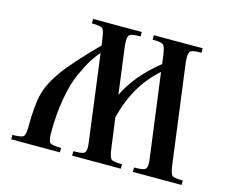

<svg xmlns="http://www.w3.org/2000/svg" viewBox="-98 -839 1173 978"><g transform="rotate(15 488.0 -350.0)"><path d="M539.1 -85.9 517.6 -245.1C546.2 -363 601.2 -457.7 682.6 -529.3L741.2 -85.9C742.5 -78.8 743.2 -69.7 743.2 -58.6C743.2 -43 738.8 -33.2 730 -29.3C721.2 -25.4 703.1 -23.4 675.8 -23.4V0H932.6V-23.4C901.4 -23.4 882.5 -26.5 876 -32.7C869.5 -38.9 864.3 -56.6 860.4 -85.9L791 -613.3C790.4 -619.1 790 -626.6 790 -635.7C790 -654 794.1 -665.4 802.2 -669.9C810.4 -674.5 828.5 -676.8 856.4 -676.8V-700.2H598.6V-676.8C629.9 -676.8 648.9 -673.5 655.8 -667C662.6 -660.5 668 -642.6 671.9 -613.3L677.7 -569.3C597.7 -505.5 539.4 -435.9 502.9 -360.4L469.7 -613.3C469.1 -619.1 468.8 -626.6 468.8 -635.7C468.8 -654 472.8 -665.4 481 -669.9C489.1 -674.5 507.2 -676.8 535.2 -676.8V-700.2H278.3V-676.8C308.9 -676.8 327.6 -673.7 334.5 -667.5C341.3 -661.3 346.7 -643.2 350.6 -613.3L355.5 -581.1C275.4 -500.3 218.4 -436.5 184.6 -389.6C150.7 -342.8 128.6 -299 118.2 -258.3C107.7 -217.6 102.5 -160.2 102.5 -85.9C102.5 -57.3 99.1 -39.7 92.3 -33.2C85.4 -26.7 66.1 -23.4 34.2 -23.4V0H291V-23.4C259.1 -23.4 239.6 -26.7 232.4 -33.2C225.3 -39.7 221.7 -57.3 221.7 -85.9C221.7 -151 226.6 -211.1 236.3 -266.1C246.1 -321.1 259.1 -366.7 275.4 -402.8C291.7 -439 306.5 -467.6 319.8 -488.8C333.2 -509.9 346.7 -527.7 360.4 -542L419.9 -85.9C421.2 -78.8 421.9 -69.7 421.9 -58.6C421.9 -43 417.5 -33.2 408.7 -29.3C399.9 -25.4 382.2 -23.4 355.5 -23.4V0H612.3V-23.4C581.1 -23.4 562 -26.5 555.2 -32.7C548.3 -38.9 543 -56.6 539.1 -85.9Z"/></g></svg>

Font: TriodPostnaja
Style: Medium
Weight: 500
Version: 20110805; ttfautohint (v0.96) -l 8 -r 50 -G 200 -x 14 -w "G"